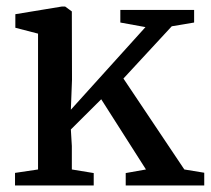

<svg xmlns="http://www.w3.org/2000/svg" viewBox="-20 -568 646 588"><path d="M96.5 -49V-465L27 -483V-524.5L169.5 -548H179.5L200 -533L200.5 -323.5L197 -232L425.5 -485L348.5 -499V-537.5H574.5V-499L506 -487.5L358 -327.5L544.5 -49L605.5 -39V0H365V-38L427 -49L290 -264L197 -171.5L200 -121V-49L267 -38V0H26V-38.5Z"/></svg>

Font: Merriweather 60pt
Style: Regular
Weight: 400
Version: Version 2.100